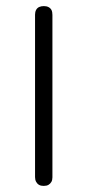

<svg xmlns="http://www.w3.org/2000/svg" viewBox="-20 -600 287 630"><path d="M123 10Q114 10 108 6.5Q102 3 98.5 -3.5Q95 -10 95 -19V-552Q95 -561 98.5 -567.5Q102 -574 108.5 -577Q115 -580 124 -580Q133 -580 139.5 -576.5Q146 -573 149 -567Q152 -561 152 -551V-18Q152 -9 148.5 -3Q145 3 139 6.5Q133 10 123 10Z"/></svg>

Font: Fredoka Light
Style: Regular
Weight: 300
Designer: Ben Nathan
Foundry: Milena B. Brandão, Ben Nathan
Version: Version 2.001